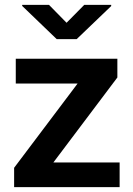

<svg xmlns="http://www.w3.org/2000/svg" viewBox="-20 -770 546 790"><path d="M472.2 -101.6V0H38.1V-79.6L299.3 -426.3H44.9V-528.3H462.9V-451.2L199.7 -101.6ZM181.6 -750 253.9 -676.3 326.7 -750H437.5V-745.1L295.4 -608.9H213.4L71.3 -745.6V-750Z"/></svg>

Font: Vazirmatn UI FD SemiBold
Style: Regular
Weight: 600
Designer: Saber Rastikerdar
Foundry: Saber Rastikerdar
Version: Version 33.003